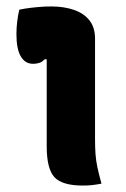

<svg xmlns="http://www.w3.org/2000/svg" viewBox="-20 -570 390 596"><path d="M125 -116Q125 -139 125 -165Q125 -191 125 -218.5Q125 -246 125 -274.5Q125 -303 125 -331Q125 -359 125 -386H119Q116 -383 112 -380Q108 -377 104 -375.5Q100 -374 94.5 -373Q89 -372 82 -372Q58 -372 44.5 -395Q31 -418 31 -464Q31 -484 33.5 -504Q36 -524 40 -540Q50 -542 59 -543.5Q68 -545 77.5 -546Q87 -547 97 -548Q107 -549 117.5 -549.5Q128 -550 139 -550Q178 -550 209 -539.5Q240 -529 257.5 -507Q275 -485 275 -450Q275 -413 275 -373Q275 -333 275 -292.5Q275 -252 275 -213Q275 -174 275 -139Q275 -112 276.5 -91.5Q278 -71 282.5 -50Q287 -29 295 0Q280 3 266.5 4.5Q253 6 237 6Q173 6 149 -20Q125 -46 125 -116Z"/></svg>

Font: Recursive Casual ExtraBold
Style: Regular
Weight: 800
Version: Version 1.047